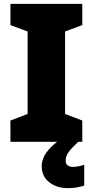

<svg xmlns="http://www.w3.org/2000/svg" viewBox="-20 -734 480 994"><path d="M406 0H34V-110L123 -144V-571L34 -604V-714H406V-604L317 -571V-144L406 -110ZM320 97Q320 115 330.5 122.5Q341 130 358 130Q371 130 388.5 126.5Q406 123 416 119V227Q400 232 379 236Q358 240 331 240Q274 240 235 209.5Q196 179 196 127Q196 104 206 80.5Q216 57 241 31Q266 5 310 -25L385 0Q351 32 335.5 53Q320 74 320 97Z"/></svg>

Font: Noto Sans Khmer Black
Style: Regular
Weight: 900
Version: Version 2.003